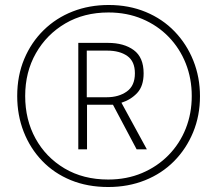

<svg xmlns="http://www.w3.org/2000/svg" viewBox="-20 -742 871 770"><path d="M414 8Q331 8 264 -19.5Q197 -47 149 -97Q101 -147 75 -213.5Q49 -280 49 -357Q49 -438 77 -505Q105 -572 155 -621Q205 -670 271.5 -696Q338 -722 416 -722Q497 -722 564.5 -694Q632 -666 680.5 -615.5Q729 -565 755.5 -498.5Q782 -432 782 -356Q782 -278 754.5 -211.5Q727 -145 678 -95.5Q629 -46 561.5 -19Q494 8 414 8ZM414 -22Q488 -22 549.5 -48Q611 -74 656 -120Q701 -166 725 -226.5Q749 -287 749 -357Q749 -427 725 -487.5Q701 -548 656.5 -594Q612 -640 550.5 -666Q489 -692 415 -692Q317 -692 242 -648Q167 -604 124 -528.5Q81 -453 81 -357Q81 -262 122.5 -186.5Q164 -111 239 -66.5Q314 -22 414 -22ZM294 -143V-570H413Q477 -570 516.5 -541Q556 -512 556 -448Q556 -397 530.5 -369.5Q505 -342 467 -330L569 -143H528L433 -322H329V-143ZM408 -352Q456 -352 488.5 -375Q521 -398 521 -448Q521 -496 490.5 -517.5Q460 -539 410 -539H328V-352Z"/></svg>

Font: Noto Sans Thai Cond ExtLt
Style: Regular
Weight: 200
Width: 3
Designer: Monotype Design Team
Foundry: Monotype Imaging Inc.
Version: Version 2.002; ttfautohint (v1.8.4.7-5d5b)